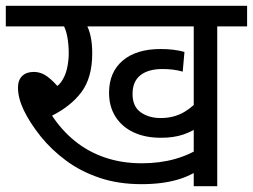

<svg xmlns="http://www.w3.org/2000/svg" viewBox="-20 -642 872 662"><path d="M265 -551 276 -561Q287 -542 292.5 -516.5Q298 -491 298 -458Q298 -374 260.5 -324Q223 -274 153 -240L157 -247Q192 -193 238.5 -155.5Q285 -118 343 -98.5Q401 -79 469 -79Q531 -79 584 -94Q637 -109 681 -139L691 -75Q650 -40 595.5 -23.5Q541 -7 468 -7Q388 -7 323 -29Q258 -51 207.5 -88.5Q157 -126 120 -172Q82 -220 62 -262Q42 -304 42 -340Q42 -366 56.5 -380Q71 -394 96 -394Q122 -394 144 -377.5Q166 -361 192 -329L148 -331Q176 -339 190.5 -359Q205 -379 211 -405.5Q217 -432 217 -458Q217 -488 212 -515.5Q207 -543 194 -564L215 -551H0V-622H496V-551ZM729 -551V0H648V-551H461V-622H832V-551ZM670 -208Q644 -189 611.5 -178Q579 -167 535 -167Q480 -167 440 -186Q400 -205 378 -240Q356 -275 356 -322Q356 -393 403 -433Q450 -473 534 -473Q557 -473 577.5 -470.5Q598 -468 616 -463L610 -395Q593 -400 575.5 -402Q558 -404 540 -404Q491 -404 464 -382.5Q437 -361 437 -318Q437 -275 465 -255Q493 -235 534 -235Q580 -235 615.5 -256Q651 -277 670 -306Z"/></svg>

Font: hexhindi15
Style: Regular
Weight: 400
Designer: Jelle Bosma - Monotype Design Team
Foundry: Monotype Imaging Inc.
Version: Version 2.006